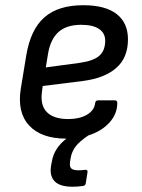

<svg xmlns="http://www.w3.org/2000/svg" viewBox="-20 -520 544 737"><path d="M234.9 12.2Q138.2 12.2 91.6 -38.6Q44.9 -89.4 60.1 -181.2L81.1 -309.1Q97.7 -407.2 150.6 -453.6Q203.6 -500 299.8 -500Q383.8 -500 427.5 -466.3Q471.2 -432.6 471.2 -369.1Q471.2 -297.9 425.5 -258.5Q379.9 -219.2 296.9 -209L144 -189.9L141.1 -168Q133.8 -116.2 159.9 -89.6Q186 -63 242.2 -63Q284.7 -63 313.2 -79.3Q341.8 -95.7 345.2 -124Q346.7 -134.8 356 -134.8H420.9Q430.2 -134.8 430.2 -125Q430.2 -82.5 399.9 -49.3Q369.6 -16.1 318.8 0Q285.6 22.5 270.5 42Q255.4 61.5 251 87.9L249 100.1Q246.1 119.6 253.7 126.7Q261.2 133.8 282.2 133.8Q291.5 133.8 307.1 131.8Q312 131.3 314.5 134Q316.9 136.7 315.9 141.1L309.1 184.1Q307.6 192.4 298.8 193.8Q277.3 196.8 258.8 196.8Q210 196.8 189.9 176Q169.9 155.3 175.8 117.2L179.2 99.1Q188 48.3 234.9 12.2ZM155.8 -261.2 286.1 -278.8Q338.4 -286.1 361.1 -305.9Q383.8 -325.7 383.8 -363.8Q383.8 -393.1 360.1 -408.9Q336.4 -424.8 292 -424.8Q234.9 -424.8 204.1 -396.7Q173.3 -368.7 164.1 -312Z"/></svg>

Font: Sofia Sans
Style: Italic
Weight: 400
Italic angle: -9°
Designer: Botio Nikoltchev, Ani Petrova
Foundry: lettersoup
Version: Version 4.100